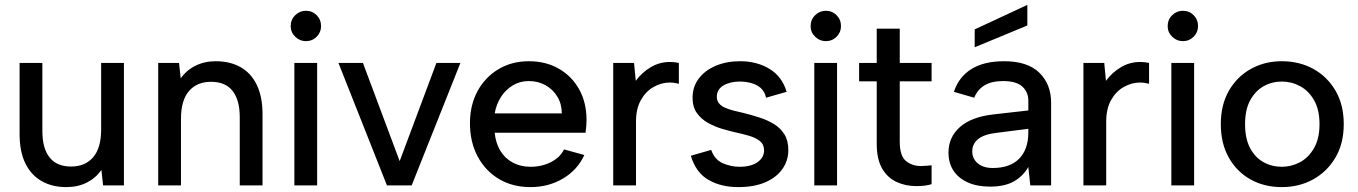

<svg xmlns="http://www.w3.org/2000/svg" viewBox="-20 -757 5546 784"><path d="M486 -500V0H401L394 -63Q371 -30 334.5 -11.5Q298 7 251 7Q193 7 150 -17.5Q107 -42 83.5 -90Q60 -138 60 -210V-500H153V-222Q153 -151 182.5 -114Q212 -77 270 -77Q328 -77 360.5 -115Q393 -153 393 -228V-500Z M626 0V-500H711L718 -437Q741 -470 778 -488.5Q815 -507 861 -507Q919 -507 962 -483Q1005 -459 1028.5 -410.5Q1052 -362 1052 -290V0H959V-278Q959 -349 929.5 -386Q900 -423 842 -423Q784 -423 751.5 -385Q719 -347 719 -272V0Z M1182 0V-500H1275V0ZM1229 -589Q1204 -589 1185.5 -607Q1167 -625 1167 -650Q1167 -677 1185.5 -695Q1204 -713 1229 -713Q1255 -713 1273 -695Q1291 -677 1291 -650Q1291 -625 1273 -607Q1255 -589 1229 -589Z M1560 0 1362 -500H1462L1612 -99L1762 -500H1860L1661 0Z M2146 7Q2073 7 2017.5 -26Q1962 -59 1930.5 -118Q1899 -177 1899 -254Q1899 -328 1930 -385Q1961 -442 2015.5 -474.5Q2070 -507 2139 -507Q2209 -507 2262 -476.5Q2315 -446 2345 -392Q2375 -338 2375 -267Q2375 -256 2374 -242.5Q2373 -229 2371 -215H2000Q2004 -173 2023 -141.5Q2042 -110 2074 -93Q2106 -76 2146 -76Q2193 -76 2230.5 -95.5Q2268 -115 2283 -147L2366 -124Q2338 -63 2279 -28Q2220 7 2146 7ZM2000 -294H2274Q2274 -332 2256 -362Q2238 -392 2207.5 -409Q2177 -426 2139 -426Q2104 -426 2075 -409Q2046 -392 2026.5 -362.5Q2007 -333 2000 -294Z M2484 0V-500H2569L2576 -427Q2601 -461 2637 -482.5Q2673 -504 2716 -504Q2725 -504 2734 -503Q2743 -502 2752 -500V-415Q2743 -417 2734 -418.5Q2725 -420 2715 -420Q2681 -420 2649 -402Q2617 -384 2597 -348.5Q2577 -313 2577 -260V0Z M2995 7Q2923 7 2872 -23Q2821 -53 2801 -121L2884 -145Q2898 -105 2931.5 -90.5Q2965 -76 2999 -76Q3047 -76 3073.5 -95Q3100 -114 3100 -143Q3100 -167 3083.5 -180.5Q3067 -194 3040.5 -202Q3014 -210 2985 -216Q2959 -222 2928.5 -231Q2898 -240 2870.5 -255.5Q2843 -271 2825.5 -295.5Q2808 -320 2808 -358Q2808 -403 2833.5 -436.5Q2859 -470 2903 -488.5Q2947 -507 3002 -507Q3071 -507 3122.5 -475.5Q3174 -444 3192 -382L3108 -358Q3103 -383 3086.5 -397.5Q3070 -412 3047 -418Q3024 -424 3001 -424Q2961 -424 2934 -408Q2907 -392 2907 -362Q2907 -346 2916 -335Q2925 -324 2941 -317Q2957 -310 2977 -305Q2997 -300 3019 -295Q3051 -287 3083 -276.5Q3115 -266 3141 -250Q3167 -234 3183 -208.5Q3199 -183 3199 -144Q3199 -101 3174.5 -66.5Q3150 -32 3104.5 -12.5Q3059 7 2995 7Z M3305 0V-500H3398V0ZM3352 -589Q3327 -589 3308.5 -607Q3290 -625 3290 -650Q3290 -677 3308.5 -695Q3327 -713 3352 -713Q3378 -713 3396 -695Q3414 -677 3414 -650Q3414 -625 3396 -607Q3378 -589 3352 -589Z M3784 -5Q3772 -1 3755.5 1Q3739 3 3722 3Q3678 3 3641 -14Q3604 -31 3582 -69Q3560 -107 3560 -169V-425H3488V-500H3560V-640H3654V-500H3784V-425H3654V-179Q3654 -120 3679.5 -99.5Q3705 -79 3740 -79Q3749 -79 3761.5 -80Q3774 -81 3784 -82Z M4023 5Q3970 5 3932 -12Q3894 -29 3873.5 -60Q3853 -91 3853 -134Q3853 -197 3900 -238.5Q3947 -280 4038 -290L4179 -306V-346Q4179 -381 4154.5 -403.5Q4130 -426 4076 -426Q4030 -426 4001 -409Q3972 -392 3958 -358L3875 -382Q3895 -443 3946.5 -475Q3998 -507 4080 -507Q4176 -507 4224 -460Q4272 -413 4272 -338V0H4187L4179 -75Q4157 -37 4119.5 -16Q4082 5 4023 5ZM4034 -71Q4104 -71 4141.5 -109Q4179 -147 4179 -217V-231L4045 -214Q3997 -208 3973.5 -188.5Q3950 -169 3950 -139Q3950 -109 3972.5 -90Q3995 -71 4034 -71ZM3960 -564V-637L4175 -737V-653Z M4404 0V-500H4489L4496 -427Q4521 -461 4557 -482.5Q4593 -504 4636 -504Q4645 -504 4654 -503Q4663 -502 4672 -500V-415Q4663 -417 4654 -418.5Q4645 -420 4635 -420Q4601 -420 4569 -402Q4537 -384 4517 -348.5Q4497 -313 4497 -260V0Z M4763 0V-500H4856V0ZM4810 -589Q4785 -589 4766.5 -607Q4748 -625 4748 -650Q4748 -677 4766.5 -695Q4785 -713 4810 -713Q4836 -713 4854 -695Q4872 -677 4872 -650Q4872 -625 4854 -607Q4836 -589 4810 -589Z M5214 7Q5142 7 5086 -24.5Q5030 -56 4997.5 -113.5Q4965 -171 4965 -250Q4965 -329 4998 -386.5Q5031 -444 5087.5 -475.5Q5144 -507 5214 -507Q5286 -507 5343 -475.5Q5400 -444 5433.5 -386.5Q5467 -329 5467 -250Q5467 -171 5433 -113.5Q5399 -56 5342 -24.5Q5285 7 5214 7ZM5214 -76Q5253 -76 5288 -94.5Q5323 -113 5345.5 -152Q5368 -191 5368 -250Q5368 -309 5346 -347.5Q5324 -386 5289 -405Q5254 -424 5214 -424Q5174 -424 5140 -405Q5106 -386 5085 -347.5Q5064 -309 5064 -250Q5064 -191 5084.5 -152.5Q5105 -114 5139 -95Q5173 -76 5214 -76Z"/></svg>

Font: Envelope Sans Variable
Style: Regular
Weight: 500
Designer: Andreas Rasmussen / Norman Anderson
Foundry: mail.de GmbH
Version: Version 1.150